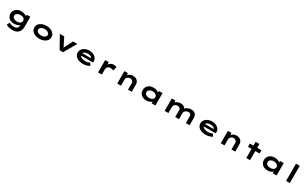

<svg xmlns="http://www.w3.org/2000/svg" viewBox="566 -3820 11339 7130"><g transform="rotate(30 6235.0 -255.0)"><path d="M512 230Q411 230 338 209.5Q265 189 220 162L274 44Q297 53 327.5 65.5Q358 78 398.5 87.5Q439 97 491 97Q544 97 584.5 76.5Q625 56 647.5 17Q670 -22 670 -80V-129L700 -124Q692 -93 652.5 -65.5Q613 -38 553.5 -21Q494 -4 424 -4Q337 -4 270.5 -37Q204 -70 167 -130Q130 -190 130 -268Q130 -349 169.5 -410.5Q209 -472 278.5 -507Q348 -542 440 -542Q463 -542 496.5 -537Q530 -532 566 -522Q602 -512 633.5 -497.5Q665 -483 685 -463Q705 -443 706 -419L673 -411L679 -531H831V-83Q831 -4 804.5 55Q778 114 733 153Q688 192 630.5 211Q573 230 512 230ZM488 -128Q545 -128 586.5 -145.5Q628 -163 651 -194.5Q674 -226 674 -267Q674 -309 651.5 -340Q629 -371 587.5 -389Q546 -407 488 -407Q429 -407 384 -389Q339 -371 314 -340Q289 -309 289 -267Q289 -226 314 -194.5Q339 -163 384 -145.5Q429 -128 488 -128Z M1524 10Q1416 10 1333 -25.5Q1250 -61 1203.5 -123.5Q1157 -186 1157 -266Q1157 -347 1203.5 -409Q1250 -471 1333 -506.5Q1416 -542 1524 -542Q1632 -542 1714 -506.5Q1796 -471 1842.5 -409Q1889 -347 1889 -266Q1889 -186 1842.5 -123.5Q1796 -61 1714 -25.5Q1632 10 1524 10ZM1524 -128Q1580 -128 1626.5 -145.5Q1673 -163 1700.5 -194Q1728 -225 1727 -266Q1728 -307 1700.5 -338.5Q1673 -370 1626.5 -387.5Q1580 -405 1524 -405Q1467 -405 1420.5 -387.5Q1374 -370 1346.5 -339Q1319 -308 1319 -266Q1319 -225 1346.5 -194Q1374 -163 1420.5 -145.5Q1467 -128 1524 -128Z M2394 0 2096 -531H2283L2495 -111L2446 -107L2662 -531H2847L2540 0Z M3386 10Q3275 10 3191.5 -25.5Q3108 -61 3062 -123Q3016 -185 3016 -263Q3016 -328 3044 -379.5Q3072 -431 3120.5 -467Q3169 -503 3232.5 -522.5Q3296 -542 3366 -542Q3437 -542 3497.5 -522.5Q3558 -503 3603.5 -467.5Q3649 -432 3674 -383Q3699 -334 3697 -274L3696 -225H3133L3110 -325H3566L3549 -302V-322Q3545 -349 3519.5 -369.5Q3494 -390 3454.5 -402Q3415 -414 3368 -414Q3314 -414 3268 -400Q3222 -386 3194 -355.5Q3166 -325 3166 -275Q3166 -232 3196.5 -197.5Q3227 -163 3282.5 -143Q3338 -123 3413 -123Q3489 -123 3536 -139.5Q3583 -156 3606 -168L3674 -66Q3637 -43 3591 -25.5Q3545 -8 3493 1Q3441 10 3386 10Z M4042 0V-531H4194L4201 -332L4151 -331Q4167 -390 4205 -437.5Q4243 -485 4295 -513.5Q4347 -542 4404 -542Q4441 -542 4476.5 -534Q4512 -526 4535 -512L4492 -341Q4471 -356 4434.5 -364.5Q4398 -373 4363 -373Q4324 -373 4293.5 -361Q4263 -349 4242.5 -329Q4222 -309 4212 -285Q4202 -261 4202 -236V0Z M4864 0V-531H5015L5021 -383L4975 -373Q4991 -416 5026.5 -454.5Q5062 -493 5115.5 -517.5Q5169 -542 5236 -542Q5316 -542 5371.5 -511Q5427 -480 5455.5 -428.5Q5484 -377 5484 -313V0H5324V-276Q5324 -315 5305.5 -344.5Q5287 -374 5255 -390.5Q5223 -407 5182 -407Q5144 -407 5114.5 -393.5Q5085 -380 5065 -359.5Q5045 -339 5034.5 -315.5Q5024 -292 5024 -271V0H4944Q4904 0 4884 0Q4864 0 4864 0Z M6112 9Q6016 9 5946.5 -26Q5877 -61 5839.5 -123Q5802 -185 5802 -265Q5802 -346 5841 -408.5Q5880 -471 5950 -506.5Q6020 -542 6114 -542Q6169 -542 6216 -529.5Q6263 -517 6299 -497Q6335 -477 6356 -454.5Q6377 -432 6381 -411L6341 -405V-531H6499V0H6338V-148L6370 -134Q6368 -110 6346.5 -85Q6325 -60 6290 -38.5Q6255 -17 6209 -4Q6163 9 6112 9ZM6152 -126Q6211 -126 6253.5 -143.5Q6296 -161 6319.5 -192.5Q6343 -224 6343 -265Q6343 -307 6319.5 -338Q6296 -369 6253.5 -387.5Q6211 -406 6152 -406Q6095 -406 6052 -387.5Q6009 -369 5985 -338Q5961 -307 5961 -265Q5961 -224 5985 -192.5Q6009 -161 6052 -143.5Q6095 -126 6152 -126Z M6897 0V-531H7049L7054 -395L7013 -414Q7030 -436 7055 -458.5Q7080 -481 7113 -499.5Q7146 -518 7188.5 -529.5Q7231 -541 7284 -541Q7333 -541 7375.5 -526.5Q7418 -512 7448.5 -478.5Q7479 -445 7491 -389L7446 -395L7455 -411Q7474 -432 7500.5 -455Q7527 -478 7561 -497.5Q7595 -517 7637 -529Q7679 -541 7728 -541Q7817 -541 7869 -509.5Q7921 -478 7944 -426Q7967 -374 7967 -314V0H7806V-291Q7806 -323 7794.5 -349Q7783 -375 7757.5 -390.5Q7732 -406 7692 -406Q7653 -406 7620.5 -394Q7588 -382 7563.5 -361.5Q7539 -341 7525.5 -314Q7512 -287 7512 -256V0H7351V-292Q7351 -325 7337 -350.5Q7323 -376 7292.5 -391Q7262 -406 7213 -406Q7178 -406 7149.5 -393Q7121 -380 7100.5 -359.5Q7080 -339 7069 -317Q7058 -295 7058 -277V0Z M8647 10Q8536 10 8452.5 -25.5Q8369 -61 8323 -123Q8277 -185 8277 -263Q8277 -328 8305 -379.5Q8333 -431 8381.5 -467Q8430 -503 8493.5 -522.5Q8557 -542 8627 -542Q8698 -542 8758.5 -522.5Q8819 -503 8864.5 -467.5Q8910 -432 8935 -383Q8960 -334 8958 -274L8957 -225H8394L8371 -325H8827L8810 -302V-322Q8806 -349 8780.5 -369.5Q8755 -390 8715.5 -402Q8676 -414 8629 -414Q8575 -414 8529 -400Q8483 -386 8455 -355.5Q8427 -325 8427 -275Q8427 -232 8457.5 -197.5Q8488 -163 8543.5 -143Q8599 -123 8674 -123Q8750 -123 8797 -139.5Q8844 -156 8867 -168L8935 -66Q8898 -43 8852 -25.5Q8806 -8 8754 1Q8702 10 8647 10Z M9303 0V-531H9454L9460 -383L9414 -373Q9430 -416 9465.5 -454.5Q9501 -493 9554.5 -517.5Q9608 -542 9675 -542Q9755 -542 9810.5 -511Q9866 -480 9894.5 -428.5Q9923 -377 9923 -313V0H9763V-276Q9763 -315 9744.5 -344.5Q9726 -374 9694 -390.5Q9662 -407 9621 -407Q9583 -407 9553.5 -393.5Q9524 -380 9504 -359.5Q9484 -339 9473.5 -315.5Q9463 -292 9463 -271V0H9383Q9343 0 9323 0Q9303 0 9303 0Z M10398 0V-695H10558V0ZM10244 -391V-531H10741V-391Z M11309 9Q11213 9 11143.5 -26Q11074 -61 11036.5 -123Q10999 -185 10999 -265Q10999 -346 11038 -408.5Q11077 -471 11147 -506.5Q11217 -542 11311 -542Q11366 -542 11413 -529.5Q11460 -517 11496 -497Q11532 -477 11553 -454.5Q11574 -432 11578 -411L11538 -405V-531H11696V0H11535V-148L11567 -134Q11565 -110 11543.5 -85Q11522 -60 11487 -38.5Q11452 -17 11406 -4Q11360 9 11309 9ZM11349 -126Q11408 -126 11450.5 -143.5Q11493 -161 11516.5 -192.5Q11540 -224 11540 -265Q11540 -307 11516.5 -338Q11493 -369 11450.5 -387.5Q11408 -406 11349 -406Q11292 -406 11249 -387.5Q11206 -369 11182 -338Q11158 -307 11158 -265Q11158 -224 11182 -192.5Q11206 -161 11249 -143.5Q11292 -126 11349 -126Z M12102 0V-740H12262V0Z"/></g></svg>

Font: Lexend Zetta
Style: Bold
Weight: 700
Designer: Bonnie Shaver-Troup, Thomas Jockin
Foundry: Lexend
Version: Version 1.007